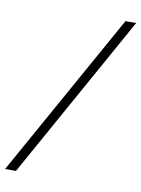

<svg xmlns="http://www.w3.org/2000/svg" viewBox="-125 -770 654 890"><g transform="rotate(10 202.5 -325.0)"><path d="M13.2 61H-38.1L392.6 -710.9H442.9Z"/></g></svg>

Font: Franko
Style: Light Italic
Weight: 300
Designer: Google
Version: Version 1.200310; 2013